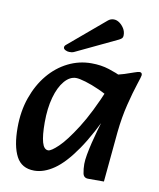

<svg xmlns="http://www.w3.org/2000/svg" viewBox="-81 -760 696 840"><g transform="rotate(10 267.0 -340.0)"><path d="M128 16Q72 16 48 -29.5Q24 -75 24 -157Q24 -230 45.5 -291Q67 -352 104 -396.5Q141 -441 190 -465.5Q239 -490 294 -490Q337 -490 372.5 -478.5Q408 -467 433 -455L404 -350Q377 -368 343.5 -383Q310 -398 281.5 -406.5Q253 -415 239 -415Q211 -415 187.5 -387.5Q164 -360 150.5 -311.5Q137 -263 137 -200Q137 -142 145.5 -112Q154 -82 173 -82Q186 -82 217 -111.5Q248 -141 292 -210Q336 -279 385 -397L413 -308Q359 -188 310 -117Q261 -46 216 -15Q171 16 128 16ZM367 10Q347 10 343 -9.5Q339 -29 339 -51Q339 -68 343.5 -93Q348 -118 355 -147Q362 -176 370 -204L392 -279L363 -305L387 -456Q419 -461 443.5 -469Q468 -477 484.5 -483Q501 -489 508 -489Q519 -489 519 -477Q519 -472 506.5 -434.5Q494 -397 479.5 -339Q465 -281 458 -213L437 10ZM171 -551Q163 -545 163 -538Q163 -531 171.5 -526.5Q180 -522 189 -522Q194 -522 199.5 -522.5Q205 -523 211 -526L394 -613Q404 -618 407.5 -622.5Q411 -627 411 -635Q411 -652 402.5 -665.5Q394 -679 382 -687.5Q370 -696 357 -696Q343 -696 332 -687Z"/></g></svg>

Font: Alkatra
Style: Regular
Weight: 400
Designer: Suman Bhandary
Version: Version 1.100;gftools[0.9.22]